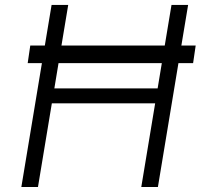

<svg xmlns="http://www.w3.org/2000/svg" viewBox="-20 -747 806 767"><path d="M761.7 -565 751.4 -494.7H692.8L610.8 0H544.4L599.8 -334.2H187.1L131.7 0H65.3L147.4 -494.7H90.6L100.9 -565H159.1L186.1 -727.3H252.5L225.5 -565H638.1L665.1 -727.3H731.5L704.5 -565ZM626.4 -494.7H213.8L197.1 -393.8H609.7Z"/></svg>

Font: Inter Light  BETA
Style: Italic
Weight: 300
Italic angle: 9.39999°
Designer: Rasmus Andersson
Foundry: rsms
Version: Version 3.011;git-f93a4a705